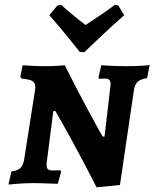

<svg xmlns="http://www.w3.org/2000/svg" viewBox="-20 -783 660 821"><path d="M452 -413 453 -424Q453 -447 430 -447L404 -446L401 -452L413 -504Q425 -503 457 -501.5Q489 -500 521 -500Q548 -500 579 -501.5Q610 -503 620 -505L609 -449Q582 -445 569.5 -434Q557 -423 553 -400L493 8L393 18Q335 -96 283.5 -189.5Q232 -283 217 -308H208L180 -90L179 -79Q179 -65 185 -59.5Q191 -54 205 -54L237 -55L242 -50L227 3Q215 3 183.5 1.5Q152 0 121 0Q92 0 59 2.5Q26 5 16 6L29 -50Q54 -53 66.5 -64Q79 -75 83 -99L130 -399L131 -410Q131 -429 118.5 -436.5Q106 -444 72 -447Q68 -453 67 -456L77 -504Q86 -503 116.5 -501.5Q147 -500 175 -500Q198 -500 223.5 -501.5Q249 -503 257 -504Q306 -406 355 -315Q404 -224 419 -199H427ZM241 -763Q283 -724 346 -676Q423 -726 472 -763L486 -759L511 -718Q461 -674 408.5 -624.5Q356 -575 341 -560H322Q310 -575 270 -624.5Q230 -674 191 -718L225 -759Z"/></svg>

Font: Alegreya SC
Style: Bold Italic
Weight: 700
Italic angle: -7°
Designer: Juan Pablo del Peral
Foundry: Huerta Tipografica
Version: Version 2.007; ttfautohint (v1.6)